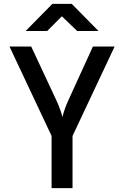

<svg xmlns="http://www.w3.org/2000/svg" viewBox="-20 -970 640 990"><path d="M223 -810 299 -886 378 -810H488L350 -950H250L112 -810ZM354 0V-269L571 -730H459L333 -454C316 -418 306 -383 302 -367C298 -383 287 -418 270 -454L141 -730H29L246 -269V0Z"/></svg>

Font: Tekne LDO SemiBold
Style: Regular
Weight: 600
Monospace: yes
Designer: Alessio Laiso, Mario Rullo, Paolo Rosset
Foundry: Alessio Laiso
Version: Version 1.000;hotconv 1.0.109;makeotfexe 2.5.65596